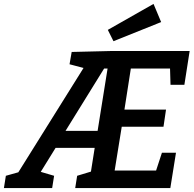

<svg xmlns="http://www.w3.org/2000/svg" viewBox="-56 -963 992 983"><path d="M-36 0 -26 -63 63 -88 26 -62 381 -630 391 -610 300 -634 311 -697 518 -702H915L888 -529H817L814 -631L832 -612H594L617 -632L578 -382L563 -402H794L781 -314H547L571 -337L527 -65L513 -90H757L736 -68L773 -181H845L816 0H329L339 -63L428 -90L407 -68L432 -226L450 -206H212L241 -226L139 -61L136 -88L221 -63L211 0ZM269 -276 258 -293H463L441 -276L497 -626L514 -612H458L485 -625ZM525 -752 496 -810 730 -943 769 -850Z"/></svg>

Font: Bitter Thin SemiBold
Style: Italic
Weight: 600
Italic angle: -9°
Version: Version 2.002